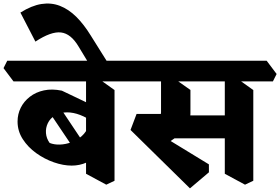

<svg xmlns="http://www.w3.org/2000/svg" viewBox="-76 -996 1576 1080"><path d="M327 -64.5Q279.8 -64.5 226.8 -83Q173.8 -101.5 127.5 -134.8Q81.2 -168 52 -213.4Q22.8 -258.8 22.8 -312.5Q22.8 -353.8 40.6 -389.8Q58.5 -425.8 92 -451.8Q125.5 -477.8 171.1 -487.6Q216.8 -497.5 272 -486L473.2 -390L451.5 -307.2Q412.8 -334.8 374.6 -349.4Q336.5 -364 301.2 -364Q261.2 -364 233.6 -347Q206 -330 193.1 -303.2Q180.2 -276.5 182.6 -246.9Q185 -217.2 203.2 -192Q228.5 -181.8 260.8 -182.8Q293 -183.8 325.8 -195.9Q358.5 -208 384.4 -231Q410.2 -254 421.8 -288L479 -133Q450.2 -99.2 411 -81.9Q371.8 -64.5 327 -64.5ZM350.8 -143 187.2 -386.2 247.8 -411.8 407.2 -173.2ZM521.8 42.8 408 -18.5V-589.8L463.8 -563.8L568.2 -489.5V20.8ZM0 -538 -56.2 -612.8 -35.2 -654.5H643.2L699.5 -579.8L678.5 -538Z M451.2 -593.5 366 -734.2Q323 -806.8 267.1 -813.4Q211.2 -820 123.2 -762L38.8 -925.2Q102.2 -965 157.2 -973.5Q212.2 -982 261 -963.1Q309.8 -944.2 352.8 -901.8Q395.8 -859.2 434.5 -796.2L536 -634.2Z M992.5 63.5 658.2 -265 692.2 -355H844.5L811.5 -247L1099 -71.5L1099.2 -26.8ZM828.5 -165 724.8 -270.5Q751.8 -283 775.5 -296.1Q799.2 -309.2 814.5 -326.2Q829.8 -343.2 829.8 -365.2V-587.8L893 -561.8L995.2 -490V-357.8Q995.2 -314.2 974.2 -283.2Q953.2 -252.2 915.8 -225.1Q878.2 -198 828.5 -165ZM867 -218 866 -347H1250L1260 -218ZM635.5 -538 579.2 -612.8 600.2 -654.5H1112.2L1168.5 -579.8L1147.5 -538ZM1302.2 42.8 1188.5 -18.5V-589.8L1244.2 -563.8L1348.8 -489.5V20.8ZM1103.5 -538 1047.2 -612.8 1068.2 -654.5H1423.8L1480 -579.8L1459 -538Z"/></svg>

Font: Eczar
Style: Regular
Weight: 400
Designer: Vaibhav Singh
Foundry: Rosetta Type Foundry
Version: Version 2.000